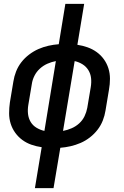

<svg xmlns="http://www.w3.org/2000/svg" viewBox="-20 -755 640 990"><path d="M160 215 195 4Q167 0 141.5 -9Q116 -18 95 -33.5Q74 -49 58.5 -70.5Q43 -92 35 -117.5Q27 -143 27 -171Q27 -199 31 -227L49 -335Q53 -361 63 -386.5Q73 -412 90 -434Q107 -456 130 -473.5Q153 -491 178 -502Q203 -513 229.5 -519Q256 -525 283 -527L317 -735H414L379 -524Q406 -520 431.5 -511Q457 -502 478.5 -486.5Q500 -471 515.5 -449.5Q531 -428 539 -402.5Q547 -377 547 -349Q547 -321 542 -293L524 -185Q520 -159 510 -133.5Q500 -108 483 -86Q466 -64 443.5 -46.5Q421 -29 395.5 -18Q370 -7 343.5 -1Q317 5 291 7L256 215ZM209 -80 268 -440Q246 -436 224.5 -426.5Q203 -417 185.5 -401Q168 -385 157.5 -364Q147 -343 144 -321L126 -214Q122 -190 124.5 -167.5Q127 -145 138 -126.5Q149 -108 168 -96.5Q187 -85 209 -80ZM305 -80Q327 -84 349 -93.5Q371 -103 388.5 -119Q406 -135 416 -156Q426 -177 430 -199L448 -306Q452 -330 449.5 -352.5Q447 -375 435.5 -393.5Q424 -412 405.5 -423.5Q387 -435 365 -440Z"/></svg>

Font: Iosevka SS04 Md Ex Obl
Style: Regular
Weight: 500
Width: 7
Italic angle: -9°
Monospace: yes
Designer: Belleve Invis
Foundry: Belleve Invis
Version: Version 19.0.0; ttfautohint (v1.8.4)